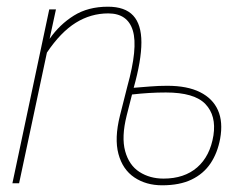

<svg xmlns="http://www.w3.org/2000/svg" viewBox="-20 -547 744 573"><path d="M464 6Q416 6 381 -17.5Q346 -41 333.5 -87.5Q321 -134 338 -202L360 -289Q392 -404 376.5 -455.5Q361 -507 303 -507Q251 -507 206 -479Q161 -451 120 -390L37 0H17L127 -519H147L128 -431Q158 -474 200.5 -500.5Q243 -527 302 -527Q353 -527 377.5 -500.5Q402 -474 402 -420.5Q402 -367 379 -285Q404 -287 429 -289Q454 -291 479 -291Q539 -291 577 -272Q615 -253 630.5 -218Q646 -183 637 -133Q629 -90 608 -59Q587 -28 551.5 -11Q516 6 464 6ZM468 -14Q530 -14 568.5 -47.5Q607 -81 617 -143Q626 -202 593 -236.5Q560 -271 475 -271Q450 -271 425 -269.5Q400 -268 374 -265L358 -202Q342 -138 353.5 -96Q365 -54 396 -34Q427 -14 468 -14Z"/></svg>

Font: Raleway Thin
Style: Italic
Weight: 100
Italic angle: -12°
Designer: Matt McInerney, Pablo Impallari, Rodrigo Fuenzalida
Foundry: Matt McInerney, Pablo Impallari, Rodrigo Fuenzalida
Version: Version 4.026